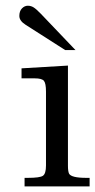

<svg xmlns="http://www.w3.org/2000/svg" viewBox="-20 -663 339 683"><path d="M298.8 0H67.4V-30.3H78.6Q122.1 -30.3 132.8 -37.8Q143.6 -45.4 143.6 -74.2V-336.9Q143.6 -366.7 136.2 -375.5Q128.9 -384.3 103.5 -384.3H56.6V-419.9L221.7 -429.7V-73.7Q221.7 -53.7 225.6 -45.4Q233.4 -30.3 287.1 -30.3H298.8ZM248.5 -484.9H211.9L71.3 -574.7Q48.8 -588.9 48.8 -606.2Q48.8 -623.5 58.1 -633.1Q67.4 -642.6 78.9 -642.6Q90.3 -642.6 99.6 -636.7Q108.9 -630.9 125 -614.3Z"/></svg>

Font: RIT Rachana
Style: Regular
Weight: 400
Designer: Hussain KH
Version: 1.4.7